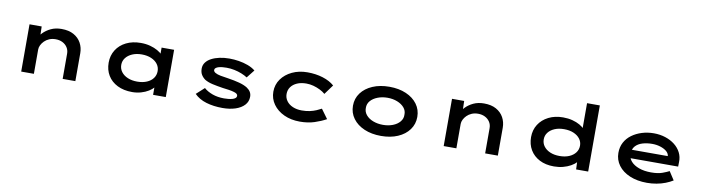

<svg xmlns="http://www.w3.org/2000/svg" viewBox="-30 -1423 7724 2116"><g transform="rotate(10 3832.0 -365.0)"><path d="M212 0V-529H348L352 -381L309 -374Q327 -415 363 -453Q399 -491 451 -515.5Q503 -540 570 -540Q651 -540 706 -509.5Q761 -479 789.5 -427Q818 -375 818 -312V0H676V-282Q676 -322 656 -352.5Q636 -383 602 -400Q568 -417 525 -417Q485 -417 453.5 -403.5Q422 -390 400 -368Q378 -346 366 -321Q354 -296 354 -273V0H284Q248 0 230 0Q212 0 212 0Z M1454 10Q1359 10 1289 -25Q1219 -60 1181.5 -122Q1144 -184 1144 -265Q1144 -345 1183.5 -407.5Q1223 -470 1293.5 -505Q1364 -540 1457 -540Q1514 -540 1562 -527Q1610 -514 1646 -493.5Q1682 -473 1703 -449.5Q1724 -426 1727 -405L1690 -400V-529H1830V0H1688V-147L1716 -135Q1714 -111 1692.5 -86Q1671 -61 1635.5 -39Q1600 -17 1553 -3.5Q1506 10 1454 10ZM1489 -113Q1550 -113 1596 -132.5Q1642 -152 1667 -186.5Q1692 -221 1692 -265Q1692 -309 1667 -343Q1642 -377 1596 -397Q1550 -417 1489 -417Q1429 -417 1383 -397Q1337 -377 1311 -343Q1285 -309 1285 -265Q1285 -221 1311 -186.5Q1337 -152 1383 -132.5Q1429 -113 1489 -113Z M2465 10Q2365 10 2283 -14.5Q2201 -39 2149 -92L2238 -173Q2276 -139 2334 -118Q2392 -97 2465 -97Q2488 -97 2512 -99.5Q2536 -102 2556.5 -107.5Q2577 -113 2589.5 -123.5Q2602 -134 2602 -150Q2602 -174 2560 -186Q2534 -194 2499.5 -199Q2465 -204 2431 -208Q2366 -218 2314.5 -229.5Q2263 -241 2226 -263Q2198 -283 2181.5 -310.5Q2165 -338 2165 -379Q2165 -417 2187 -447Q2209 -477 2248 -497.5Q2287 -518 2338 -529Q2389 -540 2448 -540Q2499 -540 2553 -531.5Q2607 -523 2656 -505Q2705 -487 2741 -458L2670 -368Q2643 -386 2604.5 -401.5Q2566 -417 2522.5 -426Q2479 -435 2435 -435Q2413 -435 2390 -433Q2367 -431 2347.5 -425.5Q2328 -420 2315.5 -410.5Q2303 -401 2303 -387Q2303 -378 2308.5 -370.5Q2314 -363 2324 -357Q2346 -344 2384.5 -336.5Q2423 -329 2469 -323Q2542 -312 2598 -297Q2654 -282 2690 -259Q2717 -241 2731 -218Q2745 -195 2745 -164Q2745 -110 2709 -71Q2673 -32 2610 -11Q2547 10 2465 10Z M3330 10Q3231 10 3153.5 -26Q3076 -62 3031.5 -124.5Q2987 -187 2987 -265Q2987 -344 3031 -406Q3075 -468 3151 -504Q3227 -540 3322 -540Q3415 -540 3494 -515.5Q3573 -491 3624 -446L3545 -338Q3520 -360 3484.5 -377.5Q3449 -395 3410 -405.5Q3371 -416 3331 -416Q3271 -416 3227 -396.5Q3183 -377 3159 -343.5Q3135 -310 3135 -265Q3135 -222 3160 -187.5Q3185 -153 3229.5 -134Q3274 -115 3330 -115Q3381 -115 3421 -124Q3461 -133 3492 -146.5Q3523 -160 3547 -173L3623 -69Q3565 -37 3493 -13.5Q3421 10 3330 10Z M4239 10Q4133 10 4051.5 -25Q3970 -60 3924 -122.5Q3878 -185 3878 -265Q3878 -346 3924 -408Q3970 -470 4051.5 -505Q4133 -540 4239 -540Q4345 -540 4426 -505Q4507 -470 4552.5 -408Q4598 -346 4598 -265Q4598 -185 4552.5 -122.5Q4507 -60 4426 -25Q4345 10 4239 10ZM4239 -114Q4299 -114 4348.5 -133Q4398 -152 4427 -186.5Q4456 -221 4454 -265Q4456 -310 4427 -344Q4398 -378 4348.5 -397.5Q4299 -417 4239 -417Q4179 -417 4129 -397.5Q4079 -378 4050 -344.5Q4021 -311 4022 -265Q4021 -221 4050 -186.5Q4079 -152 4129 -133Q4179 -114 4239 -114Z M4940 0V-529H5076L5080 -381L5037 -374Q5055 -415 5091 -453Q5127 -491 5179 -515.5Q5231 -540 5298 -540Q5379 -540 5434 -509.5Q5489 -479 5517.5 -427Q5546 -375 5546 -312V0H5404V-282Q5404 -322 5384 -352.5Q5364 -383 5330 -400Q5296 -417 5253 -417Q5213 -417 5181.5 -403.5Q5150 -390 5128 -368Q5106 -346 5094 -321Q5082 -296 5082 -273V0H5012Q4976 0 4958 0Q4940 0 4940 0Z M6174 10Q6081 10 6013 -25Q5945 -60 5908 -122Q5871 -184 5871 -265Q5871 -345 5910.5 -407Q5950 -469 6020.5 -504.5Q6091 -540 6183 -540Q6239 -540 6287 -527.5Q6335 -515 6370.5 -494.5Q6406 -474 6427 -450Q6448 -426 6450 -402L6414 -395V-740H6557V0H6422L6416 -142L6444 -131Q6442 -107 6420 -82Q6398 -57 6360.5 -36Q6323 -15 6275.5 -2.5Q6228 10 6174 10ZM6215 -114Q6277 -114 6322.5 -133.5Q6368 -153 6393.5 -187Q6419 -221 6419 -265Q6419 -308 6393.5 -341.5Q6368 -375 6322.5 -394.5Q6277 -414 6215 -414Q6155 -414 6109.5 -394.5Q6064 -375 6038.5 -341.5Q6013 -308 6013 -265Q6013 -221 6038.5 -187Q6064 -153 6109.5 -133.5Q6155 -114 6215 -114Z M7215 10Q7106 10 7023 -25Q6940 -60 6894.5 -121.5Q6849 -183 6849 -261Q6849 -327 6876.5 -378.5Q6904 -430 6953 -466Q7002 -502 7065 -521.5Q7128 -541 7198 -541Q7267 -541 7327 -521.5Q7387 -502 7432 -467Q7477 -432 7502 -383.5Q7527 -335 7525 -277L7524 -226H6959L6936 -320H7407L7391 -302V-324Q7387 -353 7359.5 -375Q7332 -397 7290 -410Q7248 -423 7200 -423Q7141 -423 7091.5 -408Q7042 -393 7012.5 -360Q6983 -327 6983 -272Q6983 -225 7015 -189Q7047 -153 7105 -132Q7163 -111 7240 -111Q7317 -111 7366 -129Q7415 -147 7441 -161L7502 -67Q7467 -45 7421 -27Q7375 -9 7322.5 0.5Q7270 10 7215 10Z"/></g></svg>

Font: Lexend Zetta SemiBold
Style: Regular
Weight: 600
Designer: Bonnie Shaver-Troup, Thomas Jockin
Foundry: Lexend
Version: Version 1.007